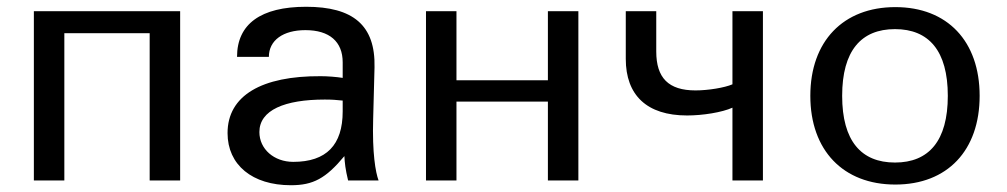

<svg xmlns="http://www.w3.org/2000/svg" viewBox="-20 -533 2973 567"><path d="M170 0V-435H422V0H512V-500H80V0Z M992 -204C992 -105 944 -55 846 -55C789 -55 746 -93 746 -143C746 -208 821 -239 939 -239C961 -239 972 -238 992 -236ZM652 -140C652 -46 725 14 839 14C905 14 942 -6 997 -72C998 -52 1000 -33 1008 0H1098C1089 -24 1079 -81 1082 -182L1086 -334C1089 -459 1022 -513 884 -513C750 -513 680 -462 680 -365H774C774 -414 816 -444 882 -444C953 -444 992 -410 992 -349V-303C973 -306 947 -308 927 -308C753 -309 652 -251 652 -140Z M1238 0H1328V-233H1598V0H1688V-500H1598V-296H1328V-500H1238Z M1828 -359C1828 -252 1890 -192 2009 -192C2055 -192 2112 -201 2143 -215V0H2233V-500H2143V-284C2120 -274 2071 -266 2034 -266C1954 -266 1918 -303 1918 -381V-500H1828Z M2373 -250C2373 -89 2470 12 2624 12C2778 12 2873 -89 2873 -250C2873 -411 2778 -512 2624 -512C2470 -512 2373 -411 2373 -250ZM2467 -250C2467 -383 2523 -447 2623 -447C2723 -447 2779 -383 2779 -250C2779 -117 2723 -53 2623 -53C2523 -53 2467 -117 2467 -250Z"/></svg>

Font: Perun
Style: Regular
Weight: 400
Foundry: Copyright (c) Stefan Peev, Context Ltd, 2016
Version: Version 1.089